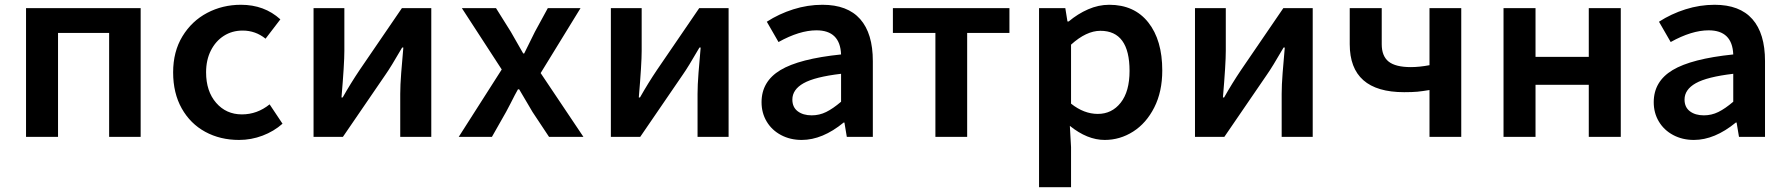

<svg xmlns="http://www.w3.org/2000/svg" viewBox="-20 -573 7479 804"><path d="M89 -539H569V0H437V-435H223V0H89Z M705 -270Q705 -357 744 -421Q783 -485 847.5 -519Q912 -553 989 -553Q1087 -553 1154 -492L1092 -411Q1050 -445 996 -445Q952 -445 917.5 -423Q883 -401 863 -361.5Q843 -322 843 -270Q843 -191 885 -142.5Q927 -94 993 -94Q1057 -94 1109 -136L1163 -55Q1127 -23 1079.5 -5Q1032 13 981 13Q902 13 839.5 -21Q777 -55 741 -119Q705 -183 705 -270Z M1293 -539H1422V-360Q1422 -305 1410 -165H1415Q1449 -225 1486 -280L1663 -539H1786V0H1656V-180Q1656 -216 1660 -267.5Q1664 -319 1669 -374H1664Q1616 -291 1594 -260L1416 0H1293Z M2081 -282 1914 -539H2057L2119 -440L2171 -349H2175L2220 -440L2274 -539H2411L2244 -267L2423 0H2279L2210 -104L2190 -138Q2163 -184 2154 -199H2149Q2138 -180 2118 -140L2099 -104L2040 0H1901Z M2538 -539H2667V-360Q2667 -305 2655 -165H2660Q2694 -225 2731 -280L2908 -539H3031V0H2901V-180Q2901 -216 2905 -267.5Q2909 -319 2914 -374H2909Q2861 -291 2839 -260L2661 0H2538Z M3169 -145Q3169 -232 3248 -279.5Q3327 -327 3502 -345Q3498 -446 3399 -446Q3328 -446 3240 -397L3191 -482Q3242 -515 3302 -534Q3362 -553 3424 -553Q3529 -553 3582 -493Q3635 -433 3635 -317V0H3526L3516 -60H3513Q3424 13 3337 13Q3289 13 3250.5 -7.5Q3212 -28 3190.5 -64Q3169 -100 3169 -145ZM3502 -147V-264Q3392 -251 3345 -224.5Q3298 -198 3298 -156Q3298 -124 3320.5 -107Q3343 -90 3379 -90Q3411 -90 3439.5 -104Q3468 -118 3502 -147Z M3897 -435H3719V-539H4207V-435H4030V0H3897Z M4331 -539H4441L4450 -483H4455Q4493 -515 4536.5 -534Q4580 -553 4625 -553Q4730 -553 4788.5 -479Q4847 -405 4847 -278Q4847 -189 4813.5 -123Q4780 -57 4725 -22Q4670 13 4606 13Q4533 13 4460 -46L4465 43V211H4331ZM4710 -276Q4710 -444 4588 -444Q4529 -444 4465 -386V-139Q4519 -96 4577 -96Q4636 -96 4673 -143Q4710 -190 4710 -276Z M4984 -539H5113V-360Q5113 -305 5101 -165H5106Q5140 -225 5177 -280L5354 -539H5477V0H5347V-180Q5347 -216 5351 -267.5Q5355 -319 5360 -374H5355Q5307 -291 5285 -260L5107 0H4984Z M5860 -187Q5632 -187 5632 -388V-539H5766V-388Q5766 -338 5795 -315Q5824 -292 5888 -292Q5923 -292 5966 -300V-539H6099V0H5966V-196Q5936 -191 5915.5 -189Q5895 -187 5860 -187Z M6276 -539H6410V-335H6633V-539H6767V0H6633V-218H6410V0H6276Z M6905 -145Q6905 -232 6984 -279.5Q7063 -327 7238 -345Q7234 -446 7135 -446Q7064 -446 6976 -397L6927 -482Q6978 -515 7038 -534Q7098 -553 7160 -553Q7265 -553 7318 -493Q7371 -433 7371 -317V0H7262L7252 -60H7249Q7160 13 7073 13Q7025 13 6986.5 -7.5Q6948 -28 6926.5 -64Q6905 -100 6905 -145ZM7238 -147V-264Q7128 -251 7081 -224.5Q7034 -198 7034 -156Q7034 -124 7056.5 -107Q7079 -90 7115 -90Q7147 -90 7175.5 -104Q7204 -118 7238 -147Z"/></svg>

Font: Nebula Sans Semibold
Style: Regular
Weight: 600
Designer: Paul D. Hunt for Adobe (as Source Sans)
Foundry: Nebula Entertainment & Broadcasting LLC
Version: Version 1.010